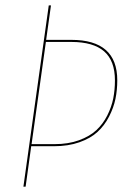

<svg xmlns="http://www.w3.org/2000/svg" viewBox="-20 -701 488 721"><path d="M248 -551.3Q420.4 -551.3 420.4 -399.4Q420.4 -363.3 413.6 -329.8Q406.7 -296.4 389.6 -263.2Q372.6 -230 346.4 -205.8Q320.3 -181.6 278.1 -166.7Q235.8 -151.9 182.6 -151.9H97.2L76.2 0H67.9L163.1 -680.7H171.4L153.3 -551.3ZM184.6 -159.7Q236.3 -159.7 276.6 -174.3Q316.9 -189 341.8 -212.2Q366.7 -235.4 382.8 -267.3Q398.9 -299.3 405.3 -331.5Q411.6 -363.8 411.6 -398.9Q411.6 -473.1 370.8 -508.3Q330.1 -543.5 248 -543.5H152.3L98.6 -159.7Z"/></svg>

Font: Fira Sans Compressed Eight
Style: Italic
Weight: 100
Width: 3
Italic angle: -8°
Designer: Carrois Corporate & Edenspiekermann AG
Foundry: Carrois Corporate GbR & Edenspiekermann AG
Version: Version 4.203;PS 004.203;hotconv 1.0.88;makeotf.lib2.5.64775